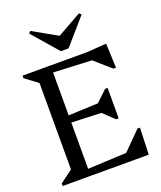

<svg xmlns="http://www.w3.org/2000/svg" viewBox="-164 -1025 948 1128"><g transform="rotate(-20 309.5 -460.5)"><path d="M30 0V-16L109 -75V-615L30 -674V-690H205V0ZM187 0V-43L528 -59V0ZM433 0V-41L558 -167H574L568 0ZM443 -324 178 -334V-377L443 -388ZM459 -261 379 -337V-375L459 -451H475V-261ZM528 -631 187 -647V-690H528ZM546 -546 432 -646V-690L545 -698H556L562 -546ZM163 -921 321 -832H309L467 -921L479 -909L339 -748H291L151 -909Z"/></g></svg>

Font: Platypi Light
Style: Regular
Weight: 300
Designer: David Sargent
Foundry: Bolt Cutter Type
Version: Version 1.200